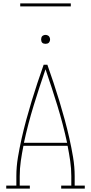

<svg xmlns="http://www.w3.org/2000/svg" viewBox="-20 -1119 540 1139"><path d="M17 0V-18H77V-74Q77 -130 86.5 -186.5Q96 -243 108.5 -298.5Q121 -354 136 -409Q151 -464 167.5 -518.5Q184 -573 202 -627Q220 -681 239 -735H261Q280 -681 298 -627Q316 -573 332.5 -518.5Q349 -464 364 -409Q379 -354 391.5 -298.5Q404 -243 413.5 -186.5Q423 -130 423 -74V-18H483V0H343V-18H403V-74Q403 -119 396.5 -164Q390 -209 381 -254H119Q110 -209 103.5 -164Q97 -119 97 -74V-18H157V0ZM378 -272Q354 -383 320.5 -492Q287 -601 250 -708Q213 -601 179.5 -492Q146 -383 122 -272ZM250 -859Q245 -859 239.5 -860.5Q234 -862 230.5 -865.5Q227 -869 225.5 -874.5Q224 -880 224 -885Q224 -890 225.5 -895.5Q227 -901 230.5 -904.5Q234 -908 239.5 -910Q245 -912 250 -912Q255 -912 260.5 -910Q266 -908 269.5 -904.5Q273 -901 275 -895.5Q277 -890 277 -885Q277 -880 275 -874.5Q273 -869 269.5 -865.5Q266 -862 260.5 -860.5Q255 -859 250 -859ZM100 -1081V-1099H400V-1081Z"/></svg>

Font: Iosevka Curly Slab Thin
Style: Regular
Weight: 100
Monospace: yes
Designer: Belleve Invis
Foundry: Belleve Invis
Version: Version 22.1.2; ttfautohint (v1.8.4)